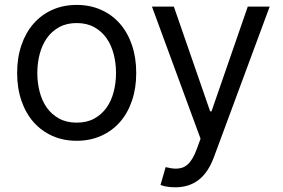

<svg xmlns="http://www.w3.org/2000/svg" viewBox="-20 -573 1174 797"><path d="M298.3 11.4Q242.9 11.4 197.4 -8.9Q152 -29.1 119.5 -65.9Q87 -102.6 69.1 -154.7Q51.1 -206.7 51.1 -269.9Q51.1 -333.8 69.1 -386Q87 -438.2 119.5 -475.1Q152 -512.1 197.4 -532.3Q242.9 -552.6 298.3 -552.6Q353.7 -552.6 399.3 -532.3Q445 -512.1 477.5 -475.1Q509.9 -438.2 527.7 -386Q545.5 -333.8 545.5 -269.9Q545.5 -206.7 527.7 -154.7Q509.9 -102.6 477.5 -65.9Q445 -29.1 399.3 -8.9Q353.7 11.4 298.3 11.4ZM707.4 204.5Q686.1 204.5 669.4 201.2Q652.7 197.8 646.3 194.6L667.6 120.7Q679.7 123.6 690.3 125.4Q701 127.1 710.6 127.1Q724.4 127.1 736.5 123Q748.6 119 759.2 109.4Q769.9 99.8 779.1 84.2Q788.4 68.5 796.9 45.5L812.5 2.8L610.8 -545.5H701.7L852.3 -110.8H858L1008.5 -545.5H1099.4L867.9 79.5Q844.1 143.5 804.3 174Q764.6 204.5 707.4 204.5ZM298.3 -63.9Q340.6 -63.9 371.3 -80.8Q402 -97.7 422.1 -125.9Q442.1 -154.1 451.9 -191.6Q461.6 -229 461.6 -269.9Q461.6 -311.1 451.9 -348.5Q442.1 -386 422.1 -414.6Q402 -443.2 371.3 -460.2Q340.6 -477.3 298.3 -477.3Q256.4 -477.3 225.5 -460.2Q194.6 -443.2 174.5 -414.6Q154.5 -386 144.7 -348.5Q134.9 -311.1 134.9 -269.9Q134.9 -229 144.7 -191.6Q154.5 -154.1 174.5 -125.9Q194.6 -97.7 225.5 -80.8Q256.4 -63.9 298.3 -63.9Z"/></svg>

Font: Interop
Style: Regular
Weight: 400
Designer: Rasmus Andersson, Google, Jang Haemin
Foundry: jhaemin
Version: Version 1.008